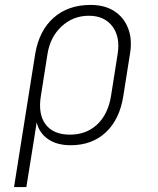

<svg xmlns="http://www.w3.org/2000/svg" viewBox="-20 -580 640 780"><path d="M37 180 123 -361Q139 -456 198 -508Q257 -560 348 -560Q405 -560 444 -535Q483 -510 500.5 -465Q518 -420 508 -361L481 -190Q466 -95 410 -42.5Q354 10 267 10Q211 10 175 -15Q139 -40 129 -83L116 0L87 180ZM264 -33Q331 -33 375 -74.5Q419 -116 431 -190L458 -361Q469 -430 436.5 -473Q404 -516 341 -516Q277 -516 230.5 -473Q184 -430 173 -361L146 -190Q134 -116 165.5 -74.5Q197 -33 264 -33Z"/></svg>

Font: JetBrains Mono Thin
Style: Italic
Weight: 100
Italic angle: -9°
Monospace: yes
Designer: Philipp Nurullin, Konstantin Bulenkov
Foundry: JetBrains
Version: Version 2.305; ttfautohint (v1.8.4.7-5d5b)